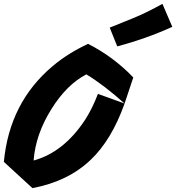

<svg xmlns="http://www.w3.org/2000/svg" viewBox="-38 -922 912 994"><path d="M607 -386Q501 -481 409 -537Q307 -484 228 -357Q146 -226 136 -91Q293 -134 404 -304Q441 -362 469 -436L607 -386Q540 -198 432 -95Q315 17 130 52L-18 -84Q11 -392 235 -580Q313 -646 418 -695Q551 -627 652 -521ZM854 -783Q717 -721 569 -682L530 -779Q670 -834 719.5 -858.5Q769 -883 803 -902Z"/></svg>

Font: Vampiro One
Style: Regular
Weight: 400
Designer: Riccardo De Franceschi
Foundry: Sorkin Type Co.
Version: Version 1.002